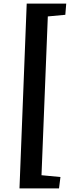

<svg xmlns="http://www.w3.org/2000/svg" viewBox="-20 -832 399 1064"><path d="M210 139 315 149 307 212H88L128 -812H347L342 -750L245 -741Z"/></svg>

Font: Literata 12pt SemiBold
Style: Italic
Weight: 600
Italic angle: -2°
Designer: Latin by Veronika Burian and Jose Scaglione. Greek by Irene Vlachou. Cyrillic by Vera Evstafieva
Foundry: TypeTogether
Version: Version 3.002